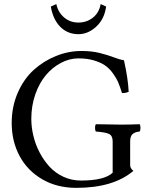

<svg xmlns="http://www.w3.org/2000/svg" viewBox="-20 -907 725 937"><path d="M377 -658.2Q425.8 -658.2 463.4 -649.2Q501 -640.1 532.5 -628.2Q564 -616.2 585 -612.8Q605 -523.9 607.9 -459Q591.3 -451.7 575.2 -453.1Q566.4 -482.4 557.1 -504.2Q547.9 -525.9 531 -549.3Q514.2 -572.8 492.7 -587.6Q471.2 -602.5 438 -612.3Q404.8 -622.1 362.8 -622.1Q319.3 -622.1 277.8 -600.3Q236.3 -578.6 204.1 -540.5Q171.9 -502.4 152.3 -446.5Q132.8 -390.6 132.8 -327.1Q132.8 -287.1 142.6 -245.4Q152.3 -203.6 172.6 -164.3Q192.9 -125 221.2 -94Q249.5 -63 289.3 -44.4Q329.1 -25.9 375 -25.9Q489.3 -25.9 529.8 -64V-216.8Q529.8 -244.6 512.2 -253.2Q494.6 -261.7 448.2 -265.1Q443.8 -269.5 443.8 -283Q443.8 -296.4 448.2 -300.8Q536.1 -298.8 571.8 -298.8Q613.3 -298.8 661.1 -300.8Q665.5 -296.4 665.5 -283Q665.5 -269.5 661.1 -265.1Q637.7 -262.7 626.5 -252.2Q615.2 -241.7 615.2 -216.8V-101.1Q615.2 -85.4 630.9 -73.2Q533.7 9.8 352.1 9.8Q258.3 9.8 186.3 -32Q114.3 -73.7 75.7 -145.5Q37.1 -217.3 37.1 -307.1Q37.1 -386.7 66.7 -454.3Q96.2 -522 144.5 -565.7Q192.9 -609.4 253.4 -633.8Q314 -658.2 377 -658.2ZM254.9 -887.2Q263.2 -847.2 292.7 -822Q322.3 -796.9 362.8 -796.9Q403.3 -796.9 433.6 -821Q463.9 -845.2 471.2 -887.2L498 -875Q489.3 -813.5 449.5 -776.9Q409.7 -740.2 362.8 -740.2Q310.1 -740.2 274.4 -775.9Q238.8 -811.5 228 -875Z"/></svg>

Font: Common Serif
Style: Regular
Weight: 400
Designer: Philipp H. Poll, Khaled Hosny
Foundry: Stefan Peev, Context Ltd.
Version: Version 1.026